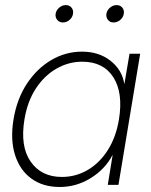

<svg xmlns="http://www.w3.org/2000/svg" viewBox="-20 -727 593 755"><path d="M214.8 8.3Q148.9 8.3 103.5 -24.7Q58.1 -57.6 39.1 -117.7Q20 -177.7 33.2 -257.8Q46.4 -337.9 85.7 -397.7Q125 -457.5 181.4 -490.7Q237.8 -523.9 302.7 -523.9Q368.7 -523.9 414.3 -488.3Q460 -452.6 468.8 -397H469.2L489.3 -515.6H531.2L445.8 0H403.8L422.9 -117.2H422.4Q393.1 -61.5 336.7 -26.6Q280.3 8.3 214.8 8.3ZM223.1 -31.2Q278.8 -31.2 325.7 -59.1Q372.6 -86.9 404.5 -137.7Q436.5 -188.5 447.8 -257.8Q464.8 -361.8 425.8 -423.1Q386.7 -484.4 303.2 -484.4Q250 -484.4 202.4 -457.3Q154.8 -430.2 121.3 -379.4Q87.9 -328.6 76.2 -257.8Q58.6 -151.4 100.6 -91.3Q142.6 -31.2 223.1 -31.2ZM426.8 -638.7Q412.6 -638.7 404.5 -648.7Q396.5 -658.7 398.4 -672.9Q400.9 -687 412.6 -697Q424.3 -707 438.5 -707Q452.6 -707 460.9 -697Q469.2 -687 466.8 -672.9Q464.8 -658.7 452.9 -648.7Q440.9 -638.7 426.8 -638.7ZM227.5 -638.7Q213.4 -638.7 205.1 -648.7Q196.8 -658.7 198.7 -672.9Q201.2 -687 212.9 -697Q224.6 -707 238.8 -707Q252.9 -707 261.2 -697Q269.5 -687 267.1 -672.9Q265.1 -658.7 253.4 -648.7Q241.7 -638.7 227.5 -638.7Z"/></svg>

Font: Inter Display ExtraLight
Style: Italic
Weight: 200
Italic angle: -9.39999°
Designer: Rasmus Andersson
Foundry: rsms
Version: Version 4.000;git-a52131595